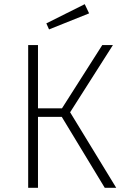

<svg xmlns="http://www.w3.org/2000/svg" viewBox="-20 -900 591 920"><path d="M316 -362 537 0H482L276 -340H162V0H115V-684H162V-381H277L470 -684H521ZM407 -836 215 -759 202 -788 386 -880Z"/></svg>

Font: FiraGO ExtraLight
Style: Regular
Weight: 200
Designer: bBox Type
Foundry: bBox Type GmbH
Version: Version 1.001